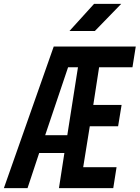

<svg xmlns="http://www.w3.org/2000/svg" viewBox="-52 -970 720 990"><path d="M-32 0 225 -730H648L631 -623H459L429 -429H575L557 -319H411L377 -108H549L532 0H252L280 -181H150L90 0ZM181 -273H295L350 -623H299ZM306 -810 433 -950H573L437 -810Z"/></svg>

Font: JetBrains Mono NL
Style: Bold Italic
Weight: 700
Italic angle: -9°
Designer: Philipp Nurullin, Konstantin Bulenkov
Foundry: JetBrains
Version: Version 2.304; ttfautohint (v1.8.4.7-5d5b)